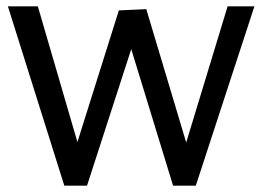

<svg xmlns="http://www.w3.org/2000/svg" viewBox="-20 -589 833 609"><path d="M184 0 5 -569H100L240 -89H210L357 -556L444 -560L585 -89H556L702 -569H787L601 0H529L389 -457H404L256 0Z"/></svg>

Font: Yaldevi ExtraLight Medium
Style: Regular
Weight: 500
Version: Version 1.100